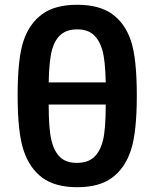

<svg xmlns="http://www.w3.org/2000/svg" viewBox="-20 -762 641 797"><path d="M418.9 -419.9Q417 -512.2 404.8 -554.2Q392.6 -596.2 367.7 -618.2Q342.8 -640.1 300.8 -640.1Q258.8 -640.1 233.4 -619.1Q208 -598.1 196 -555.4Q184.1 -512.7 182.1 -419.9ZM300.8 -742.2Q391.6 -742.2 445.3 -703.9Q499 -665.5 523.4 -593Q547.9 -520.5 547.9 -365.2Q547.9 -212.4 523.2 -137.9Q498.5 -63.5 445.1 -24.2Q391.6 15.1 300.8 15.1Q209.5 15.1 156.2 -23.9Q103 -63 78.1 -137.2Q53.2 -211.4 53.2 -365.2Q53.2 -520 77.6 -592.3Q102.1 -664.6 155.3 -703.4Q208.5 -742.2 300.8 -742.2ZM182.1 -328.1Q182.1 -225.6 193.6 -179Q205.1 -132.3 230 -109.1Q254.9 -85.9 298.8 -85.9Q343.8 -85.9 369.4 -108.9Q395 -131.8 407 -177.5Q418.9 -223.1 418.9 -328.1Z"/></svg>

Font: Cadman
Style: Bold
Weight: 700
Designer: Paul James MIller
Foundry: High-Logic / Made with FontCreator
Version: Version 2.114;March 28, 2021;FontCreator 13.0.0.2683 64-bit